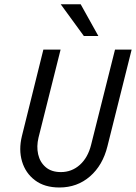

<svg xmlns="http://www.w3.org/2000/svg" viewBox="-20 -853 625 882"><path d="M252.8 8.3Q184.7 8.3 141 -24.7Q97.2 -57.6 81.2 -111.5Q65.3 -165.3 80.6 -227.8L179.2 -625H258.3L156.9 -220.8Q147.2 -180.6 155.2 -144.4Q163.2 -108.3 189.6 -85.4Q216 -62.5 259.7 -62.5Q309.7 -62.5 346.9 -95.8Q384 -129.2 398.6 -188.2L508.3 -625H584.7L473.6 -181.2Q452.1 -93.8 393.4 -42.7Q334.7 8.3 252.8 8.3ZM365.3 -687.5 259 -833.3H350.7L431.9 -687.5Z"/></svg>

Font: Afacad
Style: Italic
Weight: 400
Italic angle: -14°
Designer: Kristian Moeller
Foundry: Dicotype
Version: Version 1.000